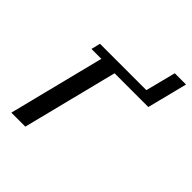

<svg xmlns="http://www.w3.org/2000/svg" viewBox="-189 -780 893 893"><g transform="rotate(45 258.0 -333.5)"><path d="M153 -473H88L99 -518H404L442 -667H516L466 -469H244L126 0H34Z"/></g></svg>

Font: IBM Plex Serif Text
Style: Italic
Weight: 450
Italic angle: -14°
Designer: Mike Abbink, Paul van der Laan, Pieter van Rosmalen
Foundry: Bold Monday
Version: Version 3.001